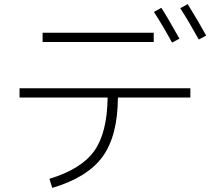

<svg xmlns="http://www.w3.org/2000/svg" viewBox="-20 -867 1040 933"><path d="M728 -809 764 -829Q798 -776 852 -679L816 -660Q774 -738 728 -809ZM856 -827 892 -847Q946 -760 982 -694L946 -675Q902 -755 856 -827ZM187 -663V-708H727V-663ZM75 -438H905V-393H553Q552 -206 478 -105Q404 -4 234 46L220 2Q375 -45 438 -133.5Q501 -222 503 -393H75Z"/></svg>

Font: Mplus 1p Light
Style: Regular
Weight: 300
Version: Version 1.061